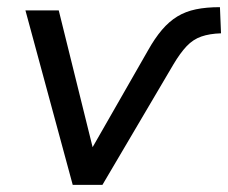

<svg xmlns="http://www.w3.org/2000/svg" viewBox="-20 -516 637 536"><path d="M183 0 51 -487H144L247 -71H219L393 -375Q412 -409 432 -432.5Q452 -456 475 -470Q498 -484 527 -490Q556 -496 594 -496L597 -423Q565 -422 542 -414Q519 -406 501 -387Q483 -368 464 -336L266 0Z"/></svg>

Font: Nunito Sans 12pt Medium
Style: Italic
Weight: 500
Italic angle: -9°
Designer: Vernon Adams
Foundry: Vernon Adams
Version: Version 3.101;gftools[0.9.27]